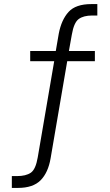

<svg xmlns="http://www.w3.org/2000/svg" viewBox="-20 -733 538 941"><path d="M38 188V130H63Q107 130 131 113.5Q155 97 165 38L248 -447L258 -433H128V-483H265L251 -469L268 -568Q281 -636 316 -674.5Q351 -713 428 -713H457V-657H432Q389 -657 365.5 -639.5Q342 -622 332 -563L315 -468L306 -483H445V-433H295L312 -448L228 43Q216 113 179 150.5Q142 188 68 188Z"/></svg>

Font: Nunito Sans 7pt Condensed Light
Style: Regular
Weight: 300
Width: 3
Designer: Vernon Adams
Foundry: Vernon Adams
Version: Version 3.101;gftools[0.9.27]